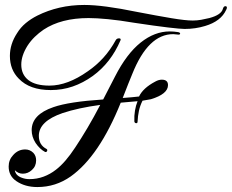

<svg xmlns="http://www.w3.org/2000/svg" viewBox="-20 -712 937 776"><path d="M185 -348Q100 -348 56 -394Q20 -430 20 -486Q20 -534 49 -578Q63 -601 84 -618.5Q105 -636 131 -649Q173 -670 220.5 -681Q268 -692 321 -692Q359 -692 412 -685Q465 -678 533 -664Q616 -648 673 -638.5Q730 -629 759 -629Q776 -629 793 -632Q810 -635 826 -639Q875 -652 881 -677Q884 -687 891 -687Q897 -687 897 -681Q897 -677 894 -672Q873 -626 809 -607Q770 -595 726 -595Q710 -595 659 -601Q608 -607 522 -620Q463 -630 416.5 -634.5Q370 -639 338 -639Q227 -639 156 -592Q137 -579 120.5 -563Q104 -547 91 -527Q66 -487 66 -451Q66 -411 94.5 -388.5Q123 -366 180 -366Q253 -366 335 -424Q370 -448 398 -479Q426 -510 448 -550Q452 -557 461 -557Q470 -557 467 -549Q428 -458 355 -405Q316 -377 274 -362.5Q232 -348 185 -348ZM131 44Q81 44 46 20Q15 -1 15 -39Q15 -66 33 -85Q53 -108 82 -108Q101 -108 115 -94Q126 -82 126 -64Q126 -40 109 -25Q93 -10 72 -10Q54 -10 40 -24Q43 -3 67 6Q82 12 99 12Q129 12 156 2Q183 -8 206 -26Q244 -55 284 -116Q308 -152 333.5 -195Q359 -238 385 -288Q296 -276 233 -255Q137 -222 137 -163Q137 -126 168 -110Q173 -107 170 -101Q167 -96 162 -98Q141 -109 124 -134Q108 -159 108 -186Q108 -249 196 -279Q259 -301 397 -310L445 -403Q492 -495 548.5 -540Q605 -585 666 -585Q683 -585 701 -582Q708 -580 708 -577Q708 -572 702 -572Q697 -572 691 -573Q685 -574 680 -574Q579 -574 515 -414Q508 -398 498.5 -373.5Q489 -349 476 -316Q517 -319 542 -322Q558 -356 607 -382Q621 -390 634 -390Q659 -390 659 -368Q659 -332 590 -311Q576 -308 556 -305Q546 -285 541.5 -264Q537 -243 536 -220Q536 -214 530 -214Q524 -215 523 -221Q522 -244 525.5 -265Q529 -286 536 -303Q527 -302 468 -297Q381 -81 266 1Q205 44 131 44Z"/></svg>

Font: Carattere
Style: Regular
Weight: 400
Designer: Robert E. Leuschke
Foundry: Robert E. Leuschke
Version: Version 1.010; ttfautohint (v1.8.3)